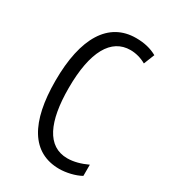

<svg xmlns="http://www.w3.org/2000/svg" viewBox="-143 -615 616 698"><g transform="rotate(30 165.0 -266.0)"><path d="M217 10C245 10 281 2 306 -12V-59C278 -46 250 -38 223 -38C138 -38 100 -122 100 -262C100 -416 146 -494 226 -494C248 -494 271 -488 292 -476L310 -521C285 -535 257 -542 222 -542C107 -542 45 -441 45 -261C45 -88 101 10 217 10Z"/></g></svg>

Font: Noto Sans Myanmar UI ExtraCondensed Light
Style: Regular
Weight: 300
Width: 2
Designer: Monotype Design Team
Foundry: Monotype Imaging Inc.
Version: Version 2.103